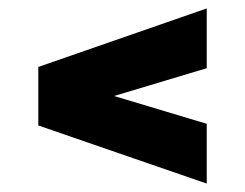

<svg xmlns="http://www.w3.org/2000/svg" viewBox="-20 -481 581 456"><path d="M471 -45 71 -183V-322L471 -461V-319L251 -253L471 -187Z"/></svg>

Font: Saira Thin Black
Style: Regular
Weight: 900
Version: Version 1.101